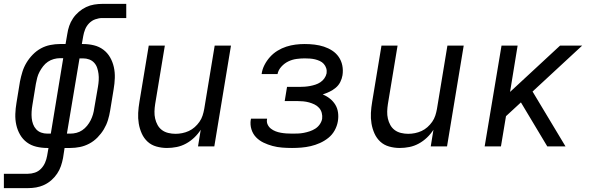

<svg xmlns="http://www.w3.org/2000/svg" viewBox="-49 -755 3069 990"><path d="M-29 215V141H95Q113 141 131 135Q149 129 162.5 115Q176 101 183.5 83.5Q191 66 194 48L201 8H195Q166 8 138.5 1.5Q111 -5 89.5 -21Q68 -37 54.5 -60.5Q41 -84 35 -111Q29 -138 30 -167Q31 -196 36 -225L54 -335Q59 -360 66.5 -384.5Q74 -409 87.5 -431.5Q101 -454 120 -473.5Q139 -493 162 -505.5Q185 -518 210.5 -523Q236 -528 260 -528H289L298 -580Q301 -601 308 -621.5Q315 -642 327.5 -660.5Q340 -679 357.5 -694Q375 -709 395 -718.5Q415 -728 436.5 -731.5Q458 -735 478 -735H602V-662H478Q461 -662 442.5 -655.5Q424 -649 410.5 -635Q397 -621 390 -603.5Q383 -586 380 -568L373 -528H379Q408 -528 435 -521.5Q462 -515 483.5 -499Q505 -483 518.5 -459.5Q532 -436 538 -409Q544 -382 543 -353Q542 -324 537 -295L519 -185Q515 -160 507.5 -135.5Q500 -111 486.5 -88.5Q473 -66 454 -46.5Q435 -27 411.5 -14.5Q388 -2 363 3Q338 8 313 8H284L276 60Q272 81 265 101.5Q258 122 245.5 140.5Q233 159 216 174Q199 189 178.5 198.5Q158 208 137 211.5Q116 215 95 215ZM195 -66H213L277 -455H260Q245 -455 228.5 -450.5Q212 -446 198 -436.5Q184 -427 173.5 -413.5Q163 -400 155 -385Q147 -370 143 -354.5Q139 -339 136 -323L118 -213Q115 -196 114 -179Q113 -162 114.5 -146Q116 -130 121.5 -115Q127 -100 137.5 -88.5Q148 -77 163 -71.5Q178 -66 195 -66ZM296 -66H313Q329 -66 345 -70Q361 -74 375 -83.5Q389 -93 400 -106.5Q411 -120 418.5 -135Q426 -150 430.5 -165.5Q435 -181 437 -197L456 -307Q459 -324 460 -341Q461 -358 459 -374Q457 -390 452 -405Q447 -420 436.5 -431.5Q426 -443 411 -448.5Q396 -454 379 -454H361Z M812 8Q784 8 757.5 0.5Q731 -7 712 -24.5Q693 -42 682 -66.5Q671 -91 666.5 -118Q662 -145 663.5 -173Q665 -201 670 -230L718 -520H801L751 -218Q748 -199 747.5 -180Q747 -161 751 -143.5Q755 -126 763.5 -110.5Q772 -95 786 -84.5Q800 -74 818.5 -69.5Q837 -65 856 -65Q873 -65 890.5 -68.5Q908 -72 924.5 -79.5Q941 -87 955 -99.5Q969 -112 979.5 -127Q990 -142 995.5 -159Q1001 -176 1004 -193L1058 -520H1142L1056 0H972L986 -86Q972 -64 952.5 -45.5Q933 -27 910 -14.5Q887 -2 862 3Q837 8 812 8Z M1457 8Q1431 8 1405.5 6Q1380 4 1356 -2.5Q1332 -9 1310 -19.5Q1288 -30 1271.5 -47Q1255 -64 1247.5 -88Q1240 -112 1244 -138Q1245 -139 1245 -140Q1245 -141 1245 -143H1328Q1328 -142 1328 -141.5Q1328 -141 1328 -141Q1325 -126 1331 -113Q1337 -100 1348 -91.5Q1359 -83 1372 -78Q1385 -73 1399 -70.5Q1413 -68 1427.5 -67Q1442 -66 1457 -66Q1472 -66 1487 -66.5Q1502 -67 1517.5 -70Q1533 -73 1548 -78Q1563 -83 1576.5 -91.5Q1590 -100 1599.5 -113.5Q1609 -127 1612 -142Q1614 -158 1610 -173Q1606 -188 1596 -199Q1586 -210 1572.5 -216.5Q1559 -223 1544.5 -227Q1530 -231 1514 -232.5Q1498 -234 1482 -234H1419L1431 -307H1495Q1508 -307 1522 -308Q1536 -309 1549.5 -311.5Q1563 -314 1577 -318.5Q1591 -323 1603 -331Q1615 -339 1623.5 -351Q1632 -363 1635 -377Q1637 -391 1633 -403.5Q1629 -416 1620.5 -425.5Q1612 -435 1600 -440.5Q1588 -446 1575.5 -449Q1563 -452 1549.5 -453Q1536 -454 1522 -454Q1501 -454 1479.5 -451Q1458 -448 1438 -438.5Q1418 -429 1402 -411.5Q1386 -394 1382 -373H1300Q1303 -397 1314.5 -419.5Q1326 -442 1343 -461Q1360 -480 1382 -493.5Q1404 -507 1427.5 -514.5Q1451 -522 1474.5 -525Q1498 -528 1522 -528Q1548 -528 1573 -525Q1598 -522 1621 -514.5Q1644 -507 1664 -494Q1684 -481 1697.5 -461.5Q1711 -442 1716 -417.5Q1721 -393 1717 -367Q1714 -349 1705.5 -332Q1697 -315 1682 -302.5Q1667 -290 1650 -282Q1633 -274 1615 -268Q1635 -260 1652 -246.5Q1669 -233 1680 -215Q1691 -197 1694 -174.5Q1697 -152 1693 -129Q1689 -105 1676.5 -82.5Q1664 -60 1644 -44Q1624 -28 1600.5 -17.5Q1577 -7 1553 -1.5Q1529 4 1505 6Q1481 8 1457 8Z M2012 8Q1984 8 1957.5 0.5Q1931 -7 1912 -24.5Q1893 -42 1882 -66.5Q1871 -91 1866.5 -118Q1862 -145 1863.5 -173Q1865 -201 1870 -230L1918 -520H2001L1951 -218Q1948 -199 1947.5 -180Q1947 -161 1951 -143.5Q1955 -126 1963.5 -110.5Q1972 -95 1986 -84.5Q2000 -74 2018.5 -69.5Q2037 -65 2056 -65Q2073 -65 2090.5 -68.5Q2108 -72 2124.5 -79.5Q2141 -87 2155 -99.5Q2169 -112 2179.5 -127Q2190 -142 2195.5 -159Q2201 -176 2204 -193L2258 -520H2342L2256 0H2172L2186 -86Q2172 -64 2152.5 -45.5Q2133 -27 2110 -14.5Q2087 -2 2062 3Q2037 8 2012 8Z M2450 0 2537 -520H2620L2581 -281L2839 -520H2953L2697 -283L2867 0H2773L2637 -227L2560 -156L2534 0Z"/></svg>

Font: Iosevka SS04 Extended
Style: Italic
Weight: 400
Width: 7
Italic angle: -9°
Monospace: yes
Designer: Belleve Invis
Foundry: Belleve Invis
Version: Version 19.0.0; ttfautohint (v1.8.4)